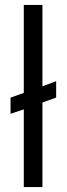

<svg xmlns="http://www.w3.org/2000/svg" viewBox="-20 -763 272 783"><path d="M77 0V-317L23 -299V-365L77 -384V-743H153V-411L209 -432V-365L153 -345V0Z"/></svg>

Font: Assailand
Style: Regular
Weight: 400
Designer: Hector Gatti with collaboration of the Omnibus-Type team
Foundry: Omnibus-Type
Version: Version 0.072;October 19, 2019;FontCreator 12.0.0.2547 64-bi